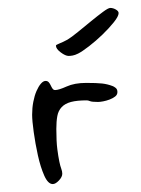

<svg xmlns="http://www.w3.org/2000/svg" viewBox="-20 -537 356 484"><path d="M276 -305Q276 -298 270 -293.5Q264 -289 256 -286Q248 -283 240 -281.5Q232 -280 227 -280Q212 -280 207 -282Q202 -284 199 -284Q174 -284 159 -280Q144 -276 135.5 -267Q127 -258 124.5 -244.5Q122 -231 122 -212Q122 -180 124.5 -161Q127 -142 129.5 -130Q132 -118 134.5 -111.5Q137 -105 137 -99Q137 -91 128.5 -82Q120 -73 113 -73Q101 -73 91.5 -94.5Q82 -116 75.5 -145.5Q69 -175 65 -204Q61 -233 61 -248Q61 -265 64 -280.5Q67 -296 72 -307.5Q77 -319 83 -326Q89 -333 95 -333Q100 -333 103 -329.5Q106 -326 108 -321.5Q110 -317 112.5 -313.5Q115 -310 119 -310Q128 -310 148 -319Q168 -328 197 -328Q224 -328 237.5 -326.5Q251 -325 264 -320Q267 -319 271.5 -315.5Q276 -312 276 -305ZM279 -504Q279 -496 267 -481Q255 -466 238.5 -450Q222 -434 204.5 -420.5Q187 -407 177 -402Q169 -398 163 -397Q157 -396 153 -396Q145 -396 133 -405Q121 -414 121 -422Q121 -424 130 -427.5Q139 -431 150 -437Q160 -443 176.5 -456.5Q193 -470 209.5 -483.5Q226 -497 239.5 -507Q253 -517 258 -517Q265 -517 272 -513Q279 -509 279 -504Z"/></svg>

Font: Reenie Beanie
Style: Regular
Weight: 500
Designer: James Grieshaber
Foundry: James Grieshaber
Version: Version 1.000